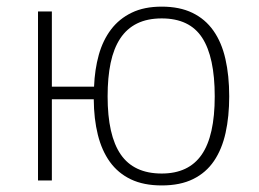

<svg xmlns="http://www.w3.org/2000/svg" viewBox="-20 -547 784 582"><path d="M137.2 0H95.2V-512.2H137.2V-284.2H265.1Q267.1 -336.4 279.5 -380.9Q292 -425.3 316.7 -457.8Q341.3 -490.2 379.2 -508.5Q417 -526.9 470.2 -526.9Q524.4 -526.9 563.2 -508.1Q602.1 -489.3 627 -453.9Q651.9 -418.5 663.3 -368.2Q674.8 -317.9 674.8 -254.9Q674.8 -193.8 663.8 -144.3Q652.8 -94.7 628.7 -59.1Q604.5 -23.4 565.4 -4.2Q526.4 15.1 470.2 15.1Q415.5 15.1 376.7 -3.4Q337.9 -22 313.2 -56.2Q288.6 -90.3 276.6 -138.4Q264.6 -186.5 264.2 -246.1H137.2ZM630.9 -254.9Q630.9 -374 592.8 -432.6Q554.7 -491.2 470.2 -491.2Q426.8 -491.2 395.5 -475.8Q364.3 -460.4 344.5 -430.4Q324.7 -400.4 315.4 -356.4Q306.2 -312.5 306.2 -254.9Q306.2 -136.7 345.9 -78.9Q385.7 -21 470.2 -21Q551.8 -21 591.3 -78.1Q630.9 -135.3 630.9 -254.9Z"/></svg>

Font: Clear Sans Thin
Style: Regular
Weight: 250
Foundry: Intel Corporation
Version: Version 1.00